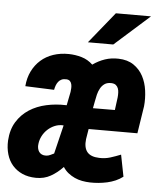

<svg xmlns="http://www.w3.org/2000/svg" viewBox="-57 -779 697 835"><g transform="rotate(5 291.5 -361.5)"><path d="M366.7 9.3Q349.1 8.8 332 5.6Q314.9 2.4 299.6 -4.6Q284.2 -11.7 271 -22.2Q257.8 -32.7 248 -47.9Q223.6 -22 195.1 -5.9Q166.5 10.3 130.4 9.8Q96.7 9.3 71 -2.2Q45.4 -13.7 28.1 -33.7Q10.7 -53.7 2.7 -81.3Q-5.4 -108.9 -3.9 -141.1Q-1 -189.5 20 -223.4Q41 -257.3 74 -278.6Q106.9 -299.8 148.2 -308.8Q189.5 -317.9 232.9 -316.4H236.8L248.5 -375.5Q249.5 -383.3 250 -392.3Q250.5 -401.4 248.5 -409.4Q246.6 -417.5 241.2 -422.9Q235.8 -428.2 225.1 -428.7Q212.9 -429.2 204.6 -425.3Q196.3 -421.4 190.7 -414.3Q185.1 -407.2 181.6 -397.9Q178.2 -388.7 176.3 -378.4L50.3 -383.3Q53.2 -419.9 67.6 -449Q82 -478 105 -498.3Q127.9 -518.6 158.9 -529.1Q189.9 -539.6 226.6 -539.1Q255.9 -538.6 283.2 -530.5Q310.5 -522.5 332 -502Q357.4 -520 385 -529.3Q412.6 -538.6 443.8 -537.6Q483.4 -536.6 510 -518.6Q536.6 -500.5 551.5 -472.4Q566.4 -444.3 571 -409.7Q575.7 -375 572.3 -341.3L553.7 -221.7H340.8L333.5 -176.8Q329.1 -140.1 344.7 -120.8Q360.4 -101.6 397.5 -100.6Q422.9 -99.6 445.6 -106.7Q468.3 -113.8 491.2 -123L509.8 -28.3Q495.1 -17.1 477.8 -9.5Q460.4 -2 441.7 2.2Q422.9 6.3 403.6 8.1Q384.3 9.8 366.7 9.3ZM351.6 -313.5 447.3 -314 454.6 -369.6Q455.6 -379.4 455.3 -389.9Q455.1 -400.4 451.9 -408.9Q448.7 -417.5 441.7 -423.1Q434.6 -428.7 421.9 -429.2Q403.8 -429.7 392.6 -421.9Q381.3 -414.1 374.3 -401.4Q367.2 -388.7 363.5 -373.5Q359.9 -358.4 357.4 -344.2ZM167 -90.3Q176.3 -90.8 184.3 -94.7Q192.4 -98.6 200.7 -102.5L231 -227.5L229 -228Q210 -229 192.9 -221.9Q175.8 -214.8 162.1 -202.4Q148.4 -189.9 139.6 -173.1Q130.9 -156.2 128.9 -138.2Q127.4 -128.4 129.2 -119.4Q130.9 -110.4 135.5 -103.8Q140.1 -97.2 147.9 -93.5Q155.8 -89.8 167 -90.3ZM415 -733.4H568.4L415.5 -597.2H304.7Z"/></g></svg>

Font: Roboto Mono
Style: Bold Italic
Weight: 700
Designer: Google
Version: Version 2.000985; 2015; ttfautohint (v1.3)